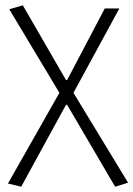

<svg xmlns="http://www.w3.org/2000/svg" viewBox="-20 -513 503 724"><path d="M60 191 10 179 204 -163 15 -478 66 -493 229 -211H233L375 -481H430L257 -163L463 176L414 191L233 -118H229Z"/></svg>

Font: Assistant Light
Style: Regular
Weight: 300
Designer: Hebrew By Ben Nathan, Latin by Paul Hunt
Version: Version 2.001;PS 002.001;hotconv 1.0.88;makeotf.lib2.5.64775